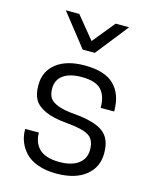

<svg xmlns="http://www.w3.org/2000/svg" viewBox="-118 -859 758 948"><g transform="rotate(15 261.0 -384.5)"><path d="M261.2 -47.9Q324.7 -47.9 358.9 -74Q393.1 -100.1 393.1 -145Q393.1 -196.8 361.1 -216.6Q329.1 -236.3 248 -243.2Q178.2 -249 137 -267.8Q95.7 -286.6 79.8 -314.5Q64 -342.3 64 -383.8V-390.1Q64 -459.5 116.5 -500.2Q168.9 -541 261.2 -541Q364.7 -541 411.9 -493.7Q459 -446.3 459 -362.8V-358.9H390.1Q390.1 -419.9 361.1 -450.9Q332 -481.9 261.2 -481.9Q200.7 -481.9 167.2 -458Q133.8 -434.1 133.8 -390.1Q133.8 -360.8 144.8 -342.8Q155.8 -324.7 187.3 -312.5Q218.8 -300.3 274.9 -295.9Q376.5 -287.1 420.7 -254.4Q464.8 -221.7 464.8 -149.9V-145Q464.8 -74.7 411.1 -31.7Q357.4 11.2 261.2 11.2Q207.5 11.2 166.5 -3.7Q125.5 -18.6 102.5 -43.5Q79.6 -68.4 68.4 -97.2Q57.1 -126 57.1 -158.2V-162.1H127Q127 -138.7 133.5 -119.4Q140.1 -100.1 154.5 -83.5Q168.9 -66.9 196.3 -57.4Q223.6 -47.9 261.2 -47.9ZM99.1 -779.8H168L261.2 -666L354 -779.8H422.9L292 -613.8H230Z"/></g></svg>

Font: Cooper Hewitt
Style: Book
Weight: 705
Designer: Village Type and Design LLC
Foundry: Cooper Hewitt Smithsonian Design Museum
Version: 1.000